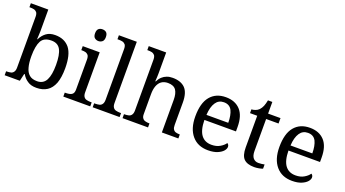

<svg xmlns="http://www.w3.org/2000/svg" viewBox="-58 -1327 3417 1904"><g transform="rotate(20 1650.5 -375.0)"><path d="M355 10C316 10 285 2 261 -15C236 -31 217 -52 202 -78H196L178 0H18V-42H26C41 -42 55 -44 68 -47C80 -50 90 -57 97 -68C104 -78 108 -93 108 -114V-650C108 -670 104 -685 97 -695C89 -704 79 -711 67 -714C54 -717 41 -718 26 -718H18V-760H202V-576C202 -565 202 -550 202 -533C201 -515 201 -498 200 -482C199 -465 199 -453 198 -446H202C217 -477 237 -501 261 -519C285 -537 316 -546 355 -546C421 -546 471 -524 507 -480C542 -435 559 -365 559 -269C559 -205 551 -152 536 -111C520 -70 497 -39 467 -20C436 0 399 10 355 10ZM339 -54C383 -54 415 -73 434 -110C453 -147 462 -200 462 -270C462 -341 453 -395 434 -430C415 -465 383 -482 338 -482C286 -482 250 -465 231 -430C212 -395 202 -341 202 -269C202 -223 206 -184 215 -152C223 -120 237 -96 257 -79C277 -62 304 -54 339 -54Z M921 0H637V-42H650C665 -42 678 -44 691 -47C703 -50 713 -56 721 -66C728 -75 732 -90 732 -109V-426C732 -446 728 -461 721 -471C713 -480 703 -487 691 -490C678 -493 665 -494 650 -494H647V-536H826V-114C826 -93 830 -78 837 -68C844 -57 854 -50 867 -47C880 -44 893 -42 908 -42H921V0ZM775 -636C759 -636 746 -641 735 -650C724 -659 718 -675 718 -698C718 -721 724 -738 735 -747C746 -756 759 -760 775 -760C790 -760 804 -756 815 -747C826 -738 832 -721 832 -698C832 -675 826 -659 815 -650C804 -641 790 -636 775 -636Z M1231 0H947V-42H960C975 -42 989 -44 1002 -47C1014 -50 1024 -57 1031 -68C1038 -78 1042 -93 1042 -114V-650C1042 -670 1038 -685 1031 -695C1023 -704 1013 -711 1001 -714C988 -717 975 -718 960 -718H947V-760H1136V-114C1136 -93 1140 -78 1147 -68C1154 -57 1164 -50 1177 -47C1190 -44 1203 -42 1218 -42H1231V0Z M1531 0H1262V-42H1270C1285 -42 1299 -44 1312 -47C1324 -50 1334 -57 1341 -68C1348 -78 1352 -93 1352 -114V-650C1352 -670 1348 -685 1341 -695C1333 -704 1323 -711 1311 -714C1298 -717 1285 -718 1270 -718H1262V-760H1446V-540C1446 -528 1446 -516 1445 -503C1444 -490 1444 -478 1443 -469C1442 -460 1442 -455 1442 -455H1447C1457 -475 1469 -492 1484 -506C1498 -519 1514 -529 1533 -536C1551 -543 1571 -546 1594 -546C1651 -546 1695 -531 1726 -500C1756 -469 1771 -419 1771 -350V-114C1771 -93 1774 -78 1781 -68C1788 -57 1797 -50 1809 -47C1820 -44 1833 -42 1848 -42H1851V0H1677V-345C1677 -388 1669 -422 1653 -446C1636 -470 1608 -482 1567 -482C1540 -482 1517 -475 1499 -462C1481 -449 1468 -430 1459 -406C1450 -381 1446 -353 1446 -320V-109C1446 -90 1450 -75 1458 -66C1465 -56 1475 -50 1488 -47C1500 -44 1513 -42 1528 -42H1531V0Z M2166 10C2093 10 2037 -14 1996 -62C1955 -110 1934 -177 1934 -264C1934 -357 1953 -428 1992 -475C2031 -522 2085 -546 2156 -546C2221 -546 2272 -526 2309 -486C2346 -446 2364 -386 2364 -307V-261H2031C2032 -188 2046 -136 2071 -103C2096 -70 2132 -53 2180 -53C2215 -53 2244 -60 2269 -75C2293 -89 2311 -105 2323 -123C2328 -121 2332 -117 2336 -111C2340 -105 2342 -98 2342 -89C2342 -76 2336 -61 2323 -46C2310 -31 2291 -18 2265 -7C2239 4 2206 10 2166 10ZM2033 -315H2263C2263 -368 2255 -411 2239 -444C2222 -476 2194 -492 2154 -492C2117 -492 2089 -477 2069 -447C2048 -416 2036 -372 2033 -315Z M2654 10C2603 10 2567 -2 2544 -25C2521 -48 2509 -88 2509 -145V-479H2433V-519C2445 -519 2458 -522 2473 -527C2488 -532 2500 -540 2511 -551C2522 -563 2532 -578 2539 -595C2546 -612 2552 -634 2557 -659H2603V-536H2734V-479H2603V-142C2603 -108 2610 -83 2624 -67C2638 -51 2656 -43 2679 -43C2691 -43 2702 -44 2712 -45C2722 -46 2732 -48 2743 -50V-6C2734 -2 2721 2 2704 5C2687 8 2670 10 2654 10Z M3053 10C2980 10 2924 -14 2883 -62C2842 -110 2821 -177 2821 -264C2821 -357 2840 -428 2879 -475C2918 -522 2972 -546 3043 -546C3108 -546 3159 -526 3196 -486C3233 -446 3251 -386 3251 -307V-261H2918C2919 -188 2933 -136 2958 -103C2983 -70 3019 -53 3067 -53C3102 -53 3131 -60 3156 -75C3180 -89 3198 -105 3210 -123C3215 -121 3219 -117 3223 -111C3227 -105 3229 -98 3229 -89C3229 -76 3223 -61 3210 -46C3197 -31 3178 -18 3152 -7C3126 4 3093 10 3053 10ZM2920 -315H3150C3150 -368 3142 -411 3126 -444C3109 -476 3081 -492 3041 -492C3004 -492 2976 -477 2956 -447C2935 -416 2923 -372 2920 -315Z"/></g></svg>

Font: NameLogos Serif
Style: Regular
Weight: 500
Version: Version 0.1